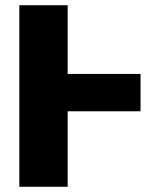

<svg xmlns="http://www.w3.org/2000/svg" viewBox="-20 -715 563 735"><path d="M239 0H54V-695H239V-432H518V-289H239Z"/></svg>

Font: Trujillo ExtraBold
Style: Regular
Weight: 800
Designer: Fira Sans original fonts by bBox Type GmbH, Carrois Corporate GbR, & Edenspiekermann AG / Changes by Cristiano Sobral
Foundry: Fira Sans original fonts by bBox Type GmbH, Carrois Corporate GbR, & Edenspiekermann AG / Changes by Cristiano Sobral
Version: Version 4.301;July 28, 2020;FontCreator 13.0.0.2655 64-bit